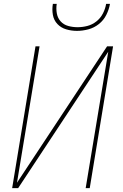

<svg xmlns="http://www.w3.org/2000/svg" viewBox="-20 -975 640 995"><path d="M43 0 164 -735H185L68 -28L535 -735H566L445 0H424L541 -707L74 0ZM379 -815Q350 -815 323 -823Q296 -831 277.5 -850.5Q259 -870 254 -898Q249 -926 254 -955H274Q270 -930 274.5 -905.5Q279 -881 294.5 -864Q310 -847 333.5 -840.5Q357 -834 382 -834Q407 -834 432.5 -840.5Q458 -847 479.5 -864Q501 -881 513.5 -905.5Q526 -930 530 -955H550Q545 -926 531 -898Q517 -870 492.5 -850.5Q468 -831 438 -823Q408 -815 379 -815Z"/></svg>

Font: Iosevka Thin Extended Oblique
Style: Regular
Weight: 100
Width: 7
Italic angle: -9°
Monospace: yes
Designer: Belleve Invis
Foundry: Belleve Invis
Version: Version 32.5.0; ttfautohint (v1.8.4)